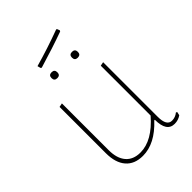

<svg xmlns="http://www.w3.org/2000/svg" viewBox="-213 -826 929 929"><g transform="rotate(-45 252.0 -361.0)"><path d="M344 -726 348 -723 353 -710 350 -705Q270 -676 163 -644L158 -648L154 -664Q247 -690 344 -726ZM301 -575Q301 -595 321 -595Q341 -595 341 -575Q341 -555 321 -555Q301 -555 301 -575ZM161 -575Q161 -595 181 -595Q201 -595 201 -575Q201 -555 181 -555Q161 -555 161 -575ZM208 4Q151 4 120.5 -31.5Q90 -67 90 -132V-449L110 -453V-133Q110 -77 136 -46.5Q162 -16 211 -16Q292 -16 372 -108V-449L392 -453V-79Q392 -17 428 -17Q451 -17 469 -32L475 -29L471 -11Q451 3 426 3Q372 3 372 -79H368Q291 4 208 4Z"/></g></svg>

Font: Alegreya Sans SC Thin
Style: Regular
Weight: 100
Designer: Juan Pablo del Peral
Foundry: Huerta Tipografica
Version: Version 2.007